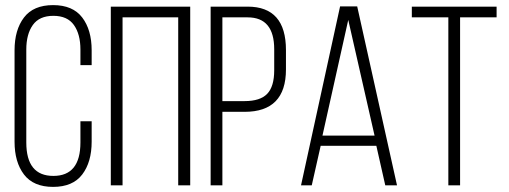

<svg xmlns="http://www.w3.org/2000/svg" viewBox="-20 -726 1993 752"><path d="M339 -529V-471H295V-532Q295 -592 269.5 -628Q244 -664 189 -664Q134 -664 108.5 -628Q83 -592 83 -532V-168Q83 -37 189 -37Q295 -37 295 -168V-251H339V-171Q339 -91 302 -42.5Q265 6 188 6Q111 6 74 -42.5Q37 -91 37 -171V-529Q37 -609 74 -657.5Q111 -706 188 -706Q265 -706 302 -657.5Q339 -609 339 -529Z M678 -658H460V0H414V-700H725V0H678Z M805 -700H950Q1100 -700 1100 -530V-454Q1100 -288 938 -288H851V0H805ZM851 -330H938Q999 -330 1026.5 -358.5Q1054 -387 1054 -451V-533Q1054 -658 950 -658H851Z M1454 -155H1236L1201 0H1159L1312 -701H1379L1535 0H1489ZM1344 -648 1243 -195H1447Z M1782 0H1736V-658H1593V-700H1925V-658H1782Z"/></svg>

Font: Bebas Neue Book
Style: Regular
Weight: 400
Designer: Ryoichi Tsunekawa
Foundry: Ryoichi Tsunekawa
Version: Version 001.003